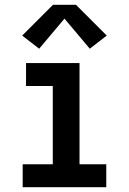

<svg xmlns="http://www.w3.org/2000/svg" viewBox="-20 -784 540 804"><path d="M75 0V-96H201V-424H89V-520H313V-96H425V0ZM144 -580 73 -635 202 -764H298L427 -635L356 -580L250 -706Z"/></svg>

Font: Iosevka SS04
Style: Bold
Weight: 700
Monospace: yes
Designer: Belleve Invis
Foundry: Belleve Invis
Version: Version 19.0.0; ttfautohint (v1.8.4)